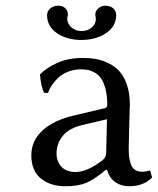

<svg xmlns="http://www.w3.org/2000/svg" viewBox="-20 -643 553 673"><path d="M355 -225.1 270 -205.1Q221.7 -193.8 200 -166.7Q178.2 -139.6 178.2 -105Q178.2 -77.1 195.3 -58.6Q212.4 -40 245.1 -40Q284.7 -40 337.9 -80.1Q352.1 -90.8 352.1 -106ZM355 -47.9H351.1Q310.5 -13.7 282.2 -2Q253.9 9.8 209 9.8Q156.2 9.8 123 -17.6Q89.8 -44.9 89.8 -98.1Q89.8 -150.4 129.4 -186Q168.9 -221.7 237.8 -237.8L349.1 -264.2Q356 -266.6 356 -275.9Q356 -308.1 349.6 -331.8Q343.3 -355.5 334.2 -368.4Q325.2 -381.3 311.8 -388.7Q298.3 -396 287.8 -397.9Q277.3 -399.9 264.2 -399.9Q239.3 -399.9 218.3 -391.6Q197.3 -383.3 183.6 -370.1Q169.9 -356.9 161.4 -343.8Q152.8 -330.6 147.9 -316.9L134.8 -317.9Q124 -336.9 120.1 -381.8Q140.6 -404.3 179.7 -422.1Q218.8 -439.9 270 -439.9Q294.9 -439.9 316.7 -436Q338.4 -432.1 360.8 -421.1Q383.3 -410.2 399.2 -392.6Q415 -375 425 -345.5Q435.1 -315.9 435.1 -276.9Q435.1 -273.4 433.1 -208Q431.2 -142.6 431.2 -126Q431.2 -108.9 432.1 -97.9Q433.1 -86.9 437.3 -71.8Q441.4 -56.6 451.7 -48.8Q461.9 -41 478 -41Q491.7 -41 505.9 -45.9L513.2 -21Q483.4 9.8 433.1 9.8Q404.3 9.8 383.8 -4.9Q363.3 -19.5 355 -47.9ZM387.2 -589.8Q387.2 -550.3 351.3 -526.6Q315.4 -502.9 265.1 -502.9Q214.8 -502.9 179.9 -526.6Q145 -550.3 145 -589.8Q145 -603.5 156 -613.3Q167 -623 184.1 -623Q199.7 -623 208.7 -614.3Q217.8 -605.5 217.8 -592.8Q217.8 -587.9 216.8 -585Q215.8 -582 215.8 -577.1Q215.8 -560.1 230.2 -547.1Q244.6 -534.2 266.1 -534.2Q287.1 -534.2 301.5 -546.6Q315.9 -559.1 315.9 -576.2Q315.9 -582 314.9 -585Q314 -586.9 314 -591.8Q314 -604.5 324.7 -613.8Q335.4 -623 349.1 -623Q366.7 -623 377 -613.8Q387.2 -604.5 387.2 -589.8Z"/></svg>

Font: Linear Smooth
Style: Regular
Weight: 400
Designer: Philipp H. Poll, Flanker
Foundry: Philipp H. Poll, reworked by Flanker
Version: Version 1.061 | FøM Fix